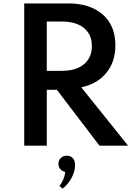

<svg xmlns="http://www.w3.org/2000/svg" viewBox="-20 -845 774 1114"><path d="M120.5 0H251.5V-324H310L557 0H723L451.5 -338.5Q544 -357.5 596.8 -422Q649.5 -486.5 649.5 -581.5Q649.5 -696.5 576 -760.8Q502.5 -825 377.5 -825H120.5ZM251.5 -434V-720H339Q421.5 -720 467.2 -682.5Q513 -645 513 -578Q513 -510.5 467 -472.2Q421 -434 339 -434ZM343.5 249.5Q376 223.5 395.8 186Q415.5 148.5 415.5 114.5Q415.5 86.5 402.5 72.5Q389.5 58.5 367.5 58.5Q346 58.5 332.5 72Q319 85.5 319 106Q319 123.5 330 136.2Q341 149 358 152Q356.5 175 346.5 197.8Q336.5 220.5 325 234Z"/></svg>

Font: Spartan SemiBold
Style: Regular
Weight: 600
Designer: Matt Bailey, Mirko Velimirovic
Foundry: Matt Bailey
Version: Version 1.003; ttfautohint (v1.8.3)